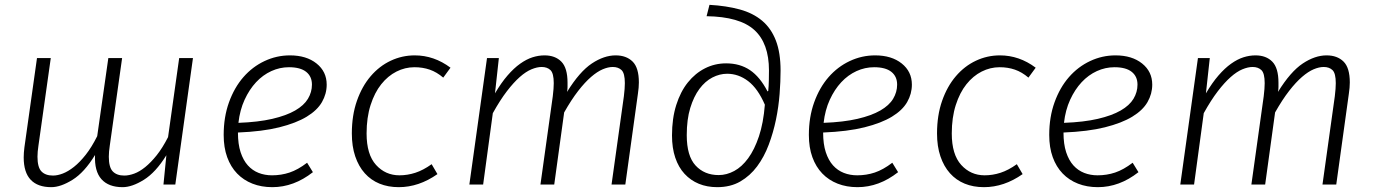

<svg xmlns="http://www.w3.org/2000/svg" viewBox="-20 -763 5687 794"><path d="M668 -121Q624 -50 575 -19.5Q526 11 487 11Q429 11 399.5 -22Q370 -55 373 -122Q329 -50 280 -19.5Q231 11 192 11Q136 11 107 -19.5Q78 -50 78 -112Q78 -131 81 -154L133 -523H190L139 -161Q137 -148 136 -136.5Q135 -125 135 -115Q135 -71 151.5 -54Q168 -37 199 -37Q218 -37 240 -45.5Q262 -54 286 -73Q310 -92 334.5 -123Q359 -154 382 -200L428 -523H485L434 -161Q432 -148 431 -136.5Q430 -125 430 -115Q430 -71 446.5 -54Q463 -37 494 -37Q513 -37 535 -45Q557 -53 580.5 -72Q604 -91 628 -121Q652 -151 675 -196L721 -523H778L705 0H656Z M1331 -413Q1331 -375 1311.5 -341Q1292 -307 1248.5 -280.5Q1205 -254 1135 -236.5Q1065 -219 964 -215Q964 -167 975 -133.5Q986 -100 1005 -79Q1024 -58 1049.5 -48Q1075 -38 1105 -38Q1143 -38 1177.5 -49.5Q1212 -61 1250 -90L1274 -51Q1195 11 1106 11Q1061 11 1024 -3.5Q987 -18 960.5 -45.5Q934 -73 919.5 -113Q905 -153 905 -205Q905 -279 927 -340Q949 -401 986.5 -444Q1024 -487 1074 -510.5Q1124 -534 1179 -534Q1247 -534 1289 -500.5Q1331 -467 1331 -413ZM1175 -485Q1137 -485 1102 -469Q1067 -453 1039 -423Q1011 -393 991.5 -350.5Q972 -308 966 -255Q1048 -258 1106 -271.5Q1164 -285 1200.5 -306Q1237 -327 1253.5 -354.5Q1270 -382 1270 -413Q1270 -447 1246 -466Q1222 -485 1175 -485Z M1813 -442Q1786 -465 1757 -475Q1728 -485 1694 -485Q1655 -485 1619.5 -467Q1584 -449 1556.5 -414.5Q1529 -380 1512.5 -328.5Q1496 -277 1496 -211Q1496 -124 1535 -81Q1574 -38 1632 -38Q1665 -38 1697.5 -48.5Q1730 -59 1765 -84L1789 -43Q1712 11 1629 11Q1585 11 1549.5 -3.5Q1514 -18 1488.5 -46.5Q1463 -75 1449 -116.5Q1435 -158 1435 -211Q1435 -286 1456 -346Q1477 -406 1513 -448Q1549 -490 1596 -512Q1643 -534 1695 -534Q1775 -534 1843 -483Z M2027 -377Q2053 -421 2079 -451Q2105 -481 2131 -499.5Q2157 -518 2182 -526Q2207 -534 2232 -534Q2276 -534 2301.5 -508Q2327 -482 2327 -421V-403Q2327 -394 2325 -383Q2377 -467 2427.5 -500.5Q2478 -534 2526 -534Q2570 -534 2596 -508.5Q2622 -483 2622 -422Q2622 -412 2621 -400Q2620 -388 2618 -375L2566 0H2509L2560 -365Q2562 -382 2563 -395Q2564 -408 2564 -419Q2564 -460 2550.5 -473Q2537 -486 2514 -486Q2495 -486 2472.5 -476.5Q2450 -467 2424.5 -445Q2399 -423 2371 -387Q2343 -351 2313 -298L2272 0H2215L2266 -365Q2268 -382 2269 -395Q2270 -408 2270 -419Q2270 -460 2256.5 -473Q2243 -486 2220 -486Q2201 -486 2178 -476.5Q2155 -467 2129.5 -444.5Q2104 -422 2076 -385.5Q2048 -349 2018 -295L1978 0H1921L1994 -523H2043Z M2914 -743Q2984 -739 3039 -724Q3094 -709 3131.5 -677.5Q3169 -646 3188.5 -595.5Q3208 -545 3208 -471Q3208 -427 3204 -374.5Q3200 -322 3189 -268.5Q3178 -215 3159 -164.5Q3140 -114 3111 -75Q3082 -36 3041.5 -12.5Q3001 11 2946 11Q2904 11 2870 -3Q2836 -17 2811 -44Q2786 -71 2772.5 -111Q2759 -151 2759 -203Q2759 -273 2776.5 -328.5Q2794 -384 2824.5 -422Q2855 -460 2895.5 -480.5Q2936 -501 2983 -501Q3040 -501 3081.5 -473Q3123 -445 3154 -385L3157 -387Q3159 -406 3159.5 -431Q3160 -456 3160 -472Q3160 -584 3099.5 -639Q3039 -694 2902 -696ZM2952 -39Q2985 -39 3016.5 -56Q3048 -73 3074 -108.5Q3100 -144 3118.5 -199Q3137 -254 3143 -330Q3114 -397 3074 -427.5Q3034 -458 2987 -458Q2956 -458 2926 -442.5Q2896 -427 2872.5 -395.5Q2849 -364 2834.5 -316.5Q2820 -269 2820 -204Q2820 -118 2856.5 -78.5Q2893 -39 2952 -39Z M3751 -413Q3751 -375 3731.5 -341Q3712 -307 3668.5 -280.5Q3625 -254 3555 -236.5Q3485 -219 3384 -215Q3384 -167 3395 -133.5Q3406 -100 3425 -79Q3444 -58 3469.5 -48Q3495 -38 3525 -38Q3563 -38 3597.5 -49.5Q3632 -61 3670 -90L3694 -51Q3615 11 3526 11Q3481 11 3444 -3.5Q3407 -18 3380.5 -45.5Q3354 -73 3339.5 -113Q3325 -153 3325 -205Q3325 -279 3347 -340Q3369 -401 3406.5 -444Q3444 -487 3494 -510.5Q3544 -534 3599 -534Q3667 -534 3709 -500.5Q3751 -467 3751 -413ZM3595 -485Q3557 -485 3522 -469Q3487 -453 3459 -423Q3431 -393 3411.5 -350.5Q3392 -308 3386 -255Q3468 -258 3526 -271.5Q3584 -285 3620.5 -306Q3657 -327 3673.5 -354.5Q3690 -382 3690 -413Q3690 -447 3666 -466Q3642 -485 3595 -485Z M4233 -442Q4206 -465 4177 -475Q4148 -485 4114 -485Q4075 -485 4039.5 -467Q4004 -449 3976.5 -414.5Q3949 -380 3932.5 -328.5Q3916 -277 3916 -211Q3916 -124 3955 -81Q3994 -38 4052 -38Q4085 -38 4117.5 -48.5Q4150 -59 4185 -84L4209 -43Q4132 11 4049 11Q4005 11 3969.5 -3.5Q3934 -18 3908.5 -46.5Q3883 -75 3869 -116.5Q3855 -158 3855 -211Q3855 -286 3876 -346Q3897 -406 3933 -448Q3969 -490 4016 -512Q4063 -534 4115 -534Q4195 -534 4263 -483Z M4745 -413Q4745 -375 4725.5 -341Q4706 -307 4662.5 -280.5Q4619 -254 4549 -236.5Q4479 -219 4378 -215Q4378 -167 4389 -133.5Q4400 -100 4419 -79Q4438 -58 4463.5 -48Q4489 -38 4519 -38Q4557 -38 4591.5 -49.5Q4626 -61 4664 -90L4688 -51Q4609 11 4520 11Q4475 11 4438 -3.5Q4401 -18 4374.5 -45.5Q4348 -73 4333.5 -113Q4319 -153 4319 -205Q4319 -279 4341 -340Q4363 -401 4400.5 -444Q4438 -487 4488 -510.5Q4538 -534 4593 -534Q4661 -534 4703 -500.5Q4745 -467 4745 -413ZM4589 -485Q4551 -485 4516 -469Q4481 -453 4453 -423Q4425 -393 4405.5 -350.5Q4386 -308 4380 -255Q4462 -258 4520 -271.5Q4578 -285 4614.5 -306Q4651 -327 4667.5 -354.5Q4684 -382 4684 -413Q4684 -447 4660 -466Q4636 -485 4589 -485Z M4967 -377Q4993 -421 5019 -451Q5045 -481 5071 -499.5Q5097 -518 5122 -526Q5147 -534 5172 -534Q5216 -534 5241.5 -508Q5267 -482 5267 -421V-403Q5267 -394 5265 -383Q5317 -467 5367.5 -500.5Q5418 -534 5466 -534Q5510 -534 5536 -508.5Q5562 -483 5562 -422Q5562 -412 5561 -400Q5560 -388 5558 -375L5506 0H5449L5500 -365Q5502 -382 5503 -395Q5504 -408 5504 -419Q5504 -460 5490.5 -473Q5477 -486 5454 -486Q5435 -486 5412.5 -476.5Q5390 -467 5364.5 -445Q5339 -423 5311 -387Q5283 -351 5253 -298L5212 0H5155L5206 -365Q5208 -382 5209 -395Q5210 -408 5210 -419Q5210 -460 5196.5 -473Q5183 -486 5160 -486Q5141 -486 5118 -476.5Q5095 -467 5069.5 -444.5Q5044 -422 5016 -385.5Q4988 -349 4958 -295L4918 0H4861L4934 -523H4983Z"/></svg>

Font: Glekhifnjqigglhiwekvrgaqftz
Style: Regular
Weight: 300
Italic angle: -8°
Designer: Carrois Corporate & Edenspiekermann
Foundry: Carrois Corporate GbR & Edenspiekermann AG
Version: Version 2.001